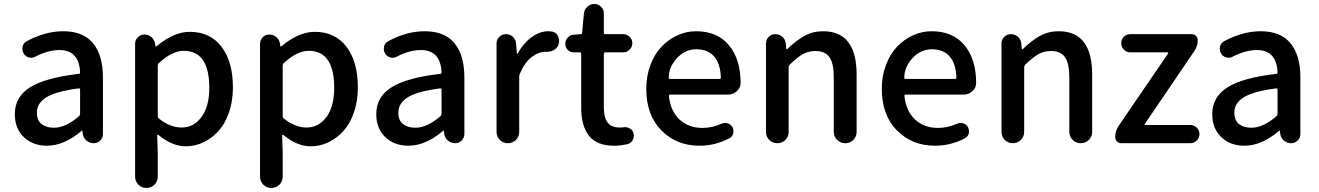

<svg xmlns="http://www.w3.org/2000/svg" viewBox="-20 -722 6651 968"><path d="M216.8 12.7Q145.5 12.7 100.1 -30.8Q54.7 -74.2 54.7 -146.5Q54.7 -233.4 131.3 -281.7Q208 -330.1 377 -349.6Q383.8 -349.6 383.8 -357.4Q378.9 -469.7 279.3 -469.7Q222.7 -469.7 158.2 -436.5Q148.4 -430.7 136.7 -430.7Q130.9 -430.7 125 -432.6Q107.4 -437.5 98.6 -453.1Q92.8 -463.9 92.8 -474.6Q92.8 -481.4 93.8 -487.3Q98.6 -505.9 115.2 -514.6Q209 -564.5 298.8 -564.5Q399.4 -564.5 449.2 -503.9Q499 -443.4 499 -331.1V-46.9Q499 -27.3 485.4 -13.7Q471.7 0 452.1 0Q431.6 0 416 -13.2Q400.4 -26.4 397.5 -46.9L395.5 -61.5Q394.5 -63.5 393.1 -63.5Q391.6 -63.5 390.6 -61.5Q302.7 12.7 216.8 12.7ZM252 -78.1Q311.5 -78.1 378.9 -136.7Q383.8 -141.6 383.8 -149.4V-269.5Q383.8 -276.4 377.9 -276.4Q377.9 -276.4 377 -276.4Q262.7 -261.7 214.4 -231.9Q166 -202.1 166 -154.3Q166 -115.2 189.5 -96.7Q212.9 -78.1 252 -78.1Z M661.1 168V-501Q661.1 -520.5 674.8 -534.2Q688.5 -547.9 708 -547.9Q728.5 -547.9 743.7 -534.7Q758.8 -521.5 761.7 -501L763.7 -489.3Q764.6 -487.3 766.1 -487.3Q767.6 -487.3 768.6 -488.3Q856.4 -561.5 936.5 -561.5Q1040 -561.5 1097.2 -485.8Q1154.3 -410.2 1154.3 -281.2Q1154.3 -212.9 1134.8 -155.8Q1115.2 -98.6 1082 -62Q1048.8 -25.4 1006.3 -4.9Q963.9 15.6 917 15.6Q847.7 15.6 778.3 -42Q776.4 -43 774.4 -42Q772.5 -41 772.5 -39.1L775.4 47.9V168Q775.4 192.4 758.8 209Q742.2 225.6 718.3 225.6Q694.3 225.6 677.7 209Q661.1 192.4 661.1 168ZM895.5 -79.1Q957 -79.1 996.1 -132.3Q1035.2 -185.5 1035.2 -279.3Q1035.2 -465.8 906.2 -465.8Q847.7 -465.8 780.3 -403.3Q775.4 -398.4 775.4 -391.6V-136.7Q775.4 -129.9 780.3 -125Q836.9 -79.1 895.5 -79.1Z M1291 168V-501Q1291 -520.5 1304.7 -534.2Q1318.4 -547.9 1337.9 -547.9Q1358.4 -547.9 1373.5 -534.7Q1388.7 -521.5 1391.6 -501L1393.6 -489.3Q1394.5 -487.3 1396 -487.3Q1397.5 -487.3 1398.4 -488.3Q1486.3 -561.5 1566.4 -561.5Q1669.9 -561.5 1727.1 -485.8Q1784.2 -410.2 1784.2 -281.2Q1784.2 -212.9 1764.6 -155.8Q1745.1 -98.6 1711.9 -62Q1678.7 -25.4 1636.2 -4.9Q1593.8 15.6 1546.9 15.6Q1477.5 15.6 1408.2 -42Q1406.2 -43 1404.3 -42Q1402.3 -41 1402.3 -39.1L1405.3 47.9V168Q1405.3 192.4 1388.7 209Q1372.1 225.6 1348.1 225.6Q1324.2 225.6 1307.6 209Q1291 192.4 1291 168ZM1525.4 -79.1Q1586.9 -79.1 1626 -132.3Q1665 -185.5 1665 -279.3Q1665 -465.8 1536.1 -465.8Q1477.5 -465.8 1410.2 -403.3Q1405.3 -398.4 1405.3 -391.6V-136.7Q1405.3 -129.9 1410.2 -125Q1466.8 -79.1 1525.4 -79.1Z M2039.1 12.7Q1967.8 12.7 1922.4 -30.8Q1877 -74.2 1877 -146.5Q1877 -233.4 1953.6 -281.7Q2030.3 -330.1 2199.2 -349.6Q2206.1 -349.6 2206.1 -357.4Q2201.2 -469.7 2101.6 -469.7Q2044.9 -469.7 1980.5 -436.5Q1970.7 -430.7 1959 -430.7Q1953.1 -430.7 1947.3 -432.6Q1929.7 -437.5 1920.9 -453.1Q1915 -463.9 1915 -474.6Q1915 -481.4 1916 -487.3Q1920.9 -505.9 1937.5 -514.6Q2031.2 -564.5 2121.1 -564.5Q2221.7 -564.5 2271.5 -503.9Q2321.3 -443.4 2321.3 -331.1V-46.9Q2321.3 -27.3 2307.6 -13.7Q2293.9 0 2274.4 0Q2253.9 0 2238.3 -13.2Q2222.7 -26.4 2219.7 -46.9L2217.8 -61.5Q2216.8 -63.5 2215.3 -63.5Q2213.9 -63.5 2212.9 -61.5Q2125 12.7 2039.1 12.7ZM2074.2 -78.1Q2133.8 -78.1 2201.2 -136.7Q2206.1 -141.6 2206.1 -149.4V-269.5Q2206.1 -276.4 2200.2 -276.4Q2200.2 -276.4 2199.2 -276.4Q2085 -261.7 2036.6 -231.9Q1988.3 -202.1 1988.3 -154.3Q1988.3 -115.2 2011.7 -96.7Q2035.2 -78.1 2074.2 -78.1Z M2483.4 -56.6V-502.9Q2483.4 -522.5 2497.1 -536.1Q2510.7 -549.8 2530.3 -549.8Q2550.8 -549.8 2565.4 -536.6Q2580.1 -523.4 2582 -502.9L2585.9 -452.1Q2586.9 -451.2 2588.4 -451.2Q2589.8 -451.2 2589.8 -452.1Q2619.1 -504.9 2660.2 -534.7Q2701.2 -564.5 2745.1 -564.5Q2752 -564.5 2757.8 -563.5Q2779.3 -562.5 2791 -543.9Q2798.8 -530.3 2798.8 -514.6Q2798.8 -508.8 2796.9 -502Q2793 -482.4 2775.4 -471.7Q2758.8 -460.9 2738.3 -460.9Q2737.3 -460.9 2736.3 -460.9Q2734.4 -460.9 2731.4 -460.9Q2695.3 -460.9 2660.2 -434.1Q2625 -407.2 2600.6 -349.6Q2597.7 -342.8 2597.7 -335.9V-56.6Q2597.7 -33.2 2581.1 -16.6Q2564.5 0 2540.5 0Q2516.6 0 2500 -16.6Q2483.4 -33.2 2483.4 -56.6Z M3077.1 12.7Q2988.3 12.7 2949.2 -37.6Q2910.2 -87.9 2910.2 -179.7V-450.2Q2910.2 -458 2902.3 -458H2873Q2854.5 -458 2842.3 -470.7Q2830.1 -483.4 2830.1 -501Q2830.1 -519.5 2842.3 -532.7Q2854.5 -545.9 2873 -546.9L2907.2 -549.8Q2915 -549.8 2915 -557.6L2923.8 -653.3Q2925.8 -673.8 2940.9 -688Q2956.1 -702.1 2976.6 -702.1Q2996.1 -702.1 3010.3 -688Q3024.4 -673.8 3024.4 -653.3V-557.6Q3024.4 -549.8 3032.2 -549.8H3122.1Q3140.6 -549.8 3154.3 -536.6Q3168 -523.4 3168 -504.4Q3168 -485.4 3154.3 -471.7Q3140.6 -458 3122.1 -458H3032.2Q3024.4 -458 3024.4 -450.2V-178.7Q3024.4 -128.9 3043.5 -104Q3062.5 -79.1 3104.5 -79.1Q3112.3 -79.1 3122.1 -80.1Q3126 -81.1 3129.9 -81.1Q3143.6 -81.1 3155.3 -74.2Q3169.9 -66.4 3173.8 -49.8Q3175.8 -43.9 3175.8 -38.1Q3175.8 -26.4 3169.9 -15.6Q3160.2 1 3142.6 4.9Q3107.4 12.7 3077.1 12.7Z M3506.8 12.7Q3390.6 12.7 3314.5 -64.5Q3238.3 -141.6 3238.3 -274.4Q3238.3 -338.9 3259.3 -394.5Q3280.3 -450.2 3315.4 -486.8Q3350.6 -523.4 3395.5 -543.9Q3440.4 -564.5 3489.3 -564.5Q3596.7 -564.5 3655.3 -493.7Q3713.9 -422.9 3713.9 -302.7Q3713.9 -302.7 3713.9 -301.8Q3712.9 -278.3 3694.3 -261.7Q3675.8 -245.1 3650.4 -245.1H3358.4Q3351.6 -245.1 3352.5 -237.3Q3360.4 -162.1 3405.8 -119.6Q3451.2 -77.1 3521.5 -77.1Q3570.3 -77.1 3616.2 -97.7Q3626 -102.5 3635.7 -102.5Q3641.6 -102.5 3647.5 -100.6Q3664.1 -95.7 3672.9 -81.1Q3677.7 -71.3 3677.7 -60.5Q3677.7 -54.7 3676.8 -48.8Q3671.9 -32.2 3656.2 -24.4Q3585 12.7 3506.8 12.7ZM3351.6 -330.1Q3351.6 -324.2 3357.4 -324.2H3607.4Q3614.3 -324.2 3614.3 -331.1Q3614.3 -331.1 3614.3 -331.1Q3612.3 -399.4 3581.1 -436.5Q3549.8 -473.6 3491.2 -473.6Q3439.5 -473.6 3400.4 -436.5Q3351.6 -388.7 3351.6 -330.1Z M3841.8 -56.6V-502.9Q3841.8 -522.5 3855.5 -536.1Q3869.1 -549.8 3888.7 -549.8Q3909.2 -549.8 3924.3 -536.6Q3939.5 -523.4 3941.4 -502.9L3944.3 -475.6Q3945.3 -473.6 3946.8 -473.6Q3948.2 -473.6 3949.2 -474.6Q3993.2 -517.6 4035.6 -541Q4078.1 -564.5 4129.9 -564.5Q4298.8 -564.5 4298.8 -345.7V-57.6Q4298.8 -33.2 4282.2 -16.6Q4265.6 0 4241.7 0Q4217.8 0 4200.7 -16.6Q4183.6 -33.2 4183.6 -57.6V-332Q4183.6 -403.3 4161.6 -434.1Q4139.6 -464.8 4090.8 -464.8Q4055.7 -464.8 4027.3 -448.7Q3999 -432.6 3960.9 -395.5Q3956.1 -389.6 3956.1 -382.8V-56.6Q3956.1 -33.2 3939.5 -16.6Q3922.9 0 3898.9 0Q3875 0 3858.4 -16.6Q3841.8 -33.2 3841.8 -56.6Z M4694.3 12.7Q4578.1 12.7 4502 -64.5Q4425.8 -141.6 4425.8 -274.4Q4425.8 -338.9 4446.8 -394.5Q4467.8 -450.2 4502.9 -486.8Q4538.1 -523.4 4583 -543.9Q4627.9 -564.5 4676.8 -564.5Q4784.2 -564.5 4842.8 -493.7Q4901.4 -422.9 4901.4 -302.7Q4901.4 -302.7 4901.4 -301.8Q4900.4 -278.3 4881.8 -261.7Q4863.3 -245.1 4837.9 -245.1H4545.9Q4539.1 -245.1 4540 -237.3Q4547.9 -162.1 4593.3 -119.6Q4638.7 -77.1 4709 -77.1Q4757.8 -77.1 4803.7 -97.7Q4813.5 -102.5 4823.2 -102.5Q4829.1 -102.5 4835 -100.6Q4851.6 -95.7 4860.4 -81.1Q4865.2 -71.3 4865.2 -60.5Q4865.2 -54.7 4864.3 -48.8Q4859.4 -32.2 4843.8 -24.4Q4772.5 12.7 4694.3 12.7ZM4539.1 -330.1Q4539.1 -324.2 4544.9 -324.2H4794.9Q4801.8 -324.2 4801.8 -331.1Q4801.8 -331.1 4801.8 -331.1Q4799.8 -399.4 4768.6 -436.5Q4737.3 -473.6 4678.7 -473.6Q4627 -473.6 4587.9 -436.5Q4539.1 -388.7 4539.1 -330.1Z M5029.3 -56.6V-502.9Q5029.3 -522.5 5043 -536.1Q5056.6 -549.8 5076.2 -549.8Q5096.7 -549.8 5111.8 -536.6Q5127 -523.4 5128.9 -502.9L5131.8 -475.6Q5132.8 -473.6 5134.3 -473.6Q5135.7 -473.6 5136.7 -474.6Q5180.7 -517.6 5223.1 -541Q5265.6 -564.5 5317.4 -564.5Q5486.3 -564.5 5486.3 -345.7V-57.6Q5486.3 -33.2 5469.7 -16.6Q5453.1 0 5429.2 0Q5405.3 0 5388.2 -16.6Q5371.1 -33.2 5371.1 -57.6V-332Q5371.1 -403.3 5349.1 -434.1Q5327.1 -464.8 5278.3 -464.8Q5243.2 -464.8 5214.8 -448.7Q5186.5 -432.6 5148.4 -395.5Q5143.6 -389.6 5143.6 -382.8V-56.6Q5143.6 -33.2 5127 -16.6Q5110.4 0 5086.4 0Q5062.5 0 5045.9 -16.6Q5029.3 -33.2 5029.3 -56.6Z M5633.8 0Q5620.1 0 5611.3 -9.3Q5602.5 -18.6 5602.5 -31.2Q5602.5 -61.5 5620.1 -87.9L5869.1 -452.1Q5871.1 -454.1 5869.6 -456.1Q5868.2 -458 5866.2 -458H5678.7Q5659.2 -458 5646 -471.7Q5632.8 -485.4 5632.8 -504.4Q5632.8 -523.4 5646 -536.6Q5659.2 -549.8 5678.7 -549.8H5988.3Q6001 -549.8 6009.8 -541Q6018.6 -532.2 6018.6 -519.5Q6018.6 -489.3 6001 -463.9L5752 -97.7Q5750 -95.7 5751 -93.8Q5752 -91.8 5754.9 -91.8H5981.4Q6000 -91.8 6013.7 -78.6Q6027.3 -65.4 6027.3 -46.4Q6027.3 -27.3 6013.7 -13.7Q6000 0 5981.4 0Z M6253.9 12.7Q6182.6 12.7 6137.2 -30.8Q6091.8 -74.2 6091.8 -146.5Q6091.8 -233.4 6168.5 -281.7Q6245.1 -330.1 6414.1 -349.6Q6420.9 -349.6 6420.9 -357.4Q6416 -469.7 6316.4 -469.7Q6259.8 -469.7 6195.3 -436.5Q6185.5 -430.7 6173.8 -430.7Q6168 -430.7 6162.1 -432.6Q6144.5 -437.5 6135.7 -453.1Q6129.9 -463.9 6129.9 -474.6Q6129.9 -481.4 6130.9 -487.3Q6135.7 -505.9 6152.3 -514.6Q6246.1 -564.5 6335.9 -564.5Q6436.5 -564.5 6486.3 -503.9Q6536.1 -443.4 6536.1 -331.1V-46.9Q6536.1 -27.3 6522.5 -13.7Q6508.8 0 6489.3 0Q6468.8 0 6453.1 -13.2Q6437.5 -26.4 6434.6 -46.9L6432.6 -61.5Q6431.6 -63.5 6430.2 -63.5Q6428.7 -63.5 6427.7 -61.5Q6339.8 12.7 6253.9 12.7ZM6289.1 -78.1Q6348.6 -78.1 6416 -136.7Q6420.9 -141.6 6420.9 -149.4V-269.5Q6420.9 -276.4 6415 -276.4Q6415 -276.4 6414.1 -276.4Q6299.8 -261.7 6251.5 -231.9Q6203.1 -202.1 6203.1 -154.3Q6203.1 -115.2 6226.6 -96.7Q6250 -78.1 6289.1 -78.1Z"/></svg>

Font: Gen Jyuu Gothic P Medium
Style: Regular
Weight: 500
Designer: [Source Han Sans]
Ryoko NISHIZUKA  (kana & ideographs); Paul D. Hunt (Latin, Greek & Cyrillic); Wenlong ZHANG  (bopomofo
Version: Version 1.002.20150607